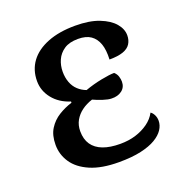

<svg xmlns="http://www.w3.org/2000/svg" viewBox="-106 -640 711 745"><g transform="rotate(-20 250.0 -268.0)"><path d="M262 10Q191 10 144.5 -10Q98 -30 75.5 -63.5Q53 -97 53 -137Q53 -177 69.5 -203Q86 -229 112 -245Q138 -261 167 -270V-275Q122 -289 96 -321.5Q70 -354 70 -394Q70 -440 95 -474Q120 -508 168 -527Q216 -546 282 -546Q341 -546 380.5 -530.5Q420 -515 440 -491.5Q460 -468 460 -442Q460 -422 450.5 -407Q441 -392 419.5 -384.5Q398 -377 363 -377Q365 -416 356 -441.5Q347 -467 327.5 -480.5Q308 -494 275 -494Q239 -494 217.5 -479.5Q196 -465 186 -442.5Q176 -420 176 -394Q176 -370 183.5 -350Q191 -330 205.5 -316.5Q220 -303 239 -296Q272 -308 307.5 -315Q343 -322 362 -322Q372 -313 375.5 -301.5Q379 -290 379 -280Q379 -257 362 -244Q345 -231 319 -232Q306 -232 284.5 -239Q263 -246 246 -254Q221 -246 202 -232Q183 -218 172 -198.5Q161 -179 161 -154Q161 -121 176 -99Q191 -77 220 -66Q249 -55 291 -55Q326 -55 355 -64Q384 -73 407 -89.5Q430 -106 442 -129Q450 -124 455.5 -113Q461 -102 461 -89Q461 -70 449.5 -52.5Q438 -35 414.5 -21Q391 -7 353.5 1.5Q316 10 262 10Z"/></g></svg>

Font: ET Text
Style: Regular
Weight: 470
Designer: Monotype Design Team
Foundry: Monotype Imaging Inc.
Version: Version 2.009